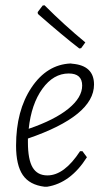

<svg xmlns="http://www.w3.org/2000/svg" viewBox="-20 -703 406 729"><path d="M149 -683Q225 -607 304 -542L288 -520L281 -519Q220 -566 124 -650L123 -657L142 -682ZM310 -106Q248 -8 159 6H149Q92 -1 66.5 -38.5Q41 -76 41 -150Q41 -283 99.5 -370.5Q158 -458 248 -462L255 -461Q337 -454 337 -382Q337 -263 86 -177V-163Q86 -97 104 -67Q122 -37 160 -37Q224 -37 284 -129H293ZM241 -424Q183 -424 141 -366Q99 -308 89 -214Q188 -248 240 -290.5Q292 -333 292 -378Q292 -424 241 -424Z"/></svg>

Font: Alegreya Sans SC Light
Style: Italic
Weight: 300
Italic angle: -7°
Designer: Juan Pablo del Peral
Foundry: Huerta Tipografica
Version: Version 2.007